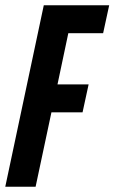

<svg xmlns="http://www.w3.org/2000/svg" viewBox="-26 -708 434 728"><path d="M-6 0 140 -688H388L365 -582H233L192 -388H310L287 -282H169L109 0Z"/></svg>

Font: Saira ExtraCondensed
Style: Bold Italic
Weight: 700
Width: 2
Italic angle: -12°
Designer: Hector Gatti with collaboration of the Omnibus-Type team
Foundry: Omnibus-Type
Version: Version 1.101